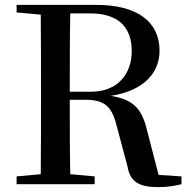

<svg xmlns="http://www.w3.org/2000/svg" viewBox="-20 -755 776 787"><path d="M48 -704 147 -695C148 -595 148 -495 148 -393V-342C148 -241 148 -140 147 -41L48 -32V0H368V-32L268 -41C266 -140 266 -240 266 -346H331C416 -346 441 -312 461 -229L503 -71C513 -11 550 12 626 12C668 12 695 7 724 0V-32L630 -38L584 -216C564 -302 533 -347 434 -362C574 -384 634 -460 634 -547C634 -667 541 -735 375 -735H48ZM268 -700H351C465 -700 520 -643 520 -546C520 -453 464 -379 352 -379H266C266 -499 266 -601 268 -700Z"/></svg>

Font: Noto Serif CJK JP SemiBold
Style: Regular
Weight: 600
Designer: Ryoko NISHIZUKA 西塚涼子 (kana & ideographs); Frank Grießhammer (Latin, Greek & Cyrillic); Wenlong ZHANG 张文龙 (bopomofo); San
Foundry: Adobe
Version: Version 2.001;hotconv 1.1.0;makeotfexe 2.6.0